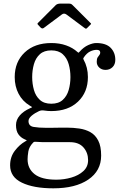

<svg xmlns="http://www.w3.org/2000/svg" viewBox="-20 -764 654 1044"><path d="M60 -345C60 -311 67.1 -280.6 81.2 -253.8C95.4 -226.9 115.5 -205.7 141.5 -190C148.8 -185.7 153.1 -183 154.2 -182C155.4 -181 151.5 -178.7 142.5 -175C119.2 -164.7 100.8 -151.7 87.2 -136C73.8 -120.3 67 -103 67 -84C67 -63 71.2 -46.4 79.8 -34.2C88.2 -22.1 99.7 -12.8 114 -6.5C120.7 -3.5 124.5 -1.8 125.5 -1.2C126.5 -0.8 123.7 1.3 117 5C96.7 16.3 77.9 33.2 60.8 55.5C43.6 77.8 35 104.3 35 135C35 177.3 56.3 208.8 99 229.2C141.7 249.8 198.7 260 270 260C350 260 413.3 244.2 460 212.5C506.7 180.8 530 137.3 530 82C530 48 524.8 20.8 514.2 0.5C503.8 -19.8 489.7 -35 472 -45C454.3 -55 434.3 -61.7 412 -65C389.7 -68.3 366.7 -70 343 -70C333.7 -70 321.8 -69.9 307.5 -69.8C293.2 -69.6 279.1 -69.4 265.2 -69.2C251.4 -69.1 240.3 -69 232 -69C204.7 -69 181.7 -70.6 163 -73.8C144.3 -76.9 135 -87.7 135 -106C135 -115.7 140.8 -125.3 152.2 -135C163.8 -144.7 177.2 -153 192.5 -160C200.8 -163.7 210.2 -164.7 220.5 -163C233.2 -161 246 -160 259 -160C319.7 -160 368 -177.1 404 -211.2C440 -245.4 458 -290 458 -345C458 -380 450.2 -411.7 434.5 -440C432.8 -443 432.3 -445.2 433 -446.8C433.7 -448.2 434.8 -450.3 436.5 -453C446.8 -468 458.1 -478.4 470.2 -484.2C482.4 -490.1 494.3 -493 506 -493C518.7 -493 525 -488 525 -478C525 -472.7 523.4 -468.2 520.2 -464.8C517.1 -461.2 513.9 -456.9 510.8 -451.8C507.6 -446.6 506 -438.7 506 -428C506 -415.7 510.5 -405.2 519.5 -396.8C528.5 -388.2 540 -384 554 -384C569 -384 581.6 -388.9 591.8 -398.8C601.9 -408.6 607 -422 607 -439C607 -465 598.6 -486.7 581.8 -504C564.9 -521.3 538.7 -530 503 -530C490.7 -530 476.2 -526.2 459.5 -518.8C442.8 -511.2 427.2 -499.2 412.5 -482.5C409.8 -479.5 408.1 -477.8 407.2 -477.5C406.4 -477.2 404.5 -478.3 401.5 -481C384.2 -496.7 363.5 -508.8 339.5 -517.2C315.5 -525.8 288.7 -530 259 -530C198.7 -530 150.4 -512.9 114.2 -478.8C78.1 -444.6 60 -400 60 -345ZM155 -345C155 -369.7 158.2 -393.1 164.5 -415.2C170.8 -437.4 181.6 -455.4 196.8 -469.2C211.9 -483.1 232.7 -490 259 -490C285.3 -490 306.1 -483.1 321.2 -469.2C336.4 -455.4 347.2 -437.4 353.5 -415.2C359.8 -393.1 363 -369.7 363 -345C363 -320.3 359.8 -296.9 353.5 -274.8C347.2 -252.6 336.4 -234.6 321.2 -220.8C306.1 -206.9 285.3 -200 259 -200C232.7 -200 211.9 -206.9 196.8 -220.8C181.6 -234.6 170.8 -252.6 164.5 -274.8C158.2 -296.9 155 -320.3 155 -345ZM459 107C459 131 450.4 150.8 433.2 166.5C416.1 182.2 394.2 193.8 367.8 201.5C341.2 209.2 314 213 286 213C233 213 193.8 203 168.2 183C142.8 163 130 136 130 102C130 91 131.3 77 134 60C136.7 43 145.3 26.8 160 11.5C163.3 7.8 167.8 6.3 173.5 7C185.2 8 197.1 8.6 209.2 8.8C221.4 8.9 233.7 9 246 9H360C392.7 9 417.3 18.6 434 37.8C450.7 56.9 459 80 459 107ZM200 -615C206.3 -608.7 212.3 -607.7 218 -612L316.5 -685.5C324.5 -691.5 332.8 -691.3 341.5 -685L439 -612.5C443.3 -609.5 446.2 -607.9 447.5 -607.8C448.8 -607.6 451.3 -609.3 455 -613L471.5 -629.5C474.2 -632.2 475.4 -634 475.2 -635C475.1 -636 473.7 -637.7 471 -640L375 -736C372 -739 369.1 -741.2 366.2 -742.5C363.4 -743.8 358.7 -744.5 352 -744.5H309.5C297.5 -744.5 288.7 -741.7 283 -736L189 -642C185.3 -638.3 183.5 -635.8 183.5 -634.5C183.5 -633.2 185.3 -630.7 189 -627Z"/></svg>

Font: Besley*
Style: Regular
Weight: 400
Designer: Owen Earl
Foundry: indestructible type*
Version: Version 3.000; ttfautohint (v1.8.3)